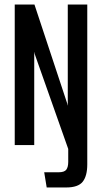

<svg xmlns="http://www.w3.org/2000/svg" viewBox="-20 -640 450 847"><path d="M186 187 175 120H238Q264 120 272.5 108.5Q281 97 281 74V17L133 -402L132 -409H131V0H45V-620H132L277 -182L278 -176L279 -175V-620H365V85Q365 136 345 161.5Q325 187 272 187Z"/></svg>

Font: Smooch Sans SemiBold
Style: Bold
Weight: 600
Designer: Robert E. Leuschke
Foundry: Robert E. Leuschke
Version: Version 1.010; ttfautohint (v1.8.3)